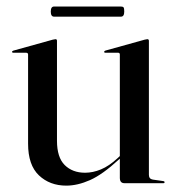

<svg xmlns="http://www.w3.org/2000/svg" viewBox="-20 -561 536 588"><path d="M66 -121V-394Q66 -399.5 59.5 -399.5H20.5Q17 -399.5 17 -402.5Q17 -404.5 21 -406L141.5 -439.5Q147.5 -441 150 -441Q154.5 -441 154.5 -436V-130Q154.5 -79 178.2 -55.5Q202 -32 240.5 -32Q264.5 -32 289.2 -42.2Q314 -52.5 340 -76.5L347 -83V-394Q347 -399.5 341.5 -399.5H302.5Q299 -399.5 299 -402.5Q299 -404.5 302.5 -406L423 -439.5Q428.5 -441 431 -441Q436 -441 436 -436V-25.5Q436 -13 448 -11L479.5 -6.5Q484 -6 484 -3Q484 0 480.5 0H361Q347 0 347 -16.5V-75L343.5 -72Q294 -26.5 255.8 -9.5Q217.5 7.5 183 7.5Q132.5 7.5 99.2 -24Q66 -55.5 66 -121ZM135.5 -525.5Q135.5 -541 145.5 -541H350.5Q356.5 -541 358.5 -538.2Q360.5 -535.5 360.5 -525.5Q360.5 -510 350.5 -510H145.5Q135.5 -510 135.5 -525.5Z"/></svg>

Font: Fraunces 144pt S000
Style: Regular
Weight: 400
Version: Version 1.000; ttfautohint (v1.8.3)